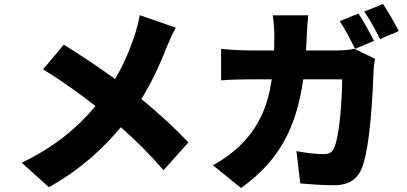

<svg xmlns="http://www.w3.org/2000/svg" viewBox="-20 -878 2040 963"><path d="M300 -654 196 -530C301 -466 390 -400 459 -346C361 -229 247 -138 89 -62L225 61C391 -32 501 -138 586 -240C663 -172 732 -104 800 -24L925 -164C859 -233 777 -310 689 -381C744 -470 786 -564 815 -639C825 -664 847 -714 862 -739L681 -802C676 -774 665 -729 655 -700C630 -626 601 -555 557 -482C475 -541 377 -607 300 -654Z M1778 -810 1684 -772C1711 -733 1740 -674 1761 -633L1856 -673C1838 -708 1803 -773 1778 -810ZM1901 -858 1807 -820C1834 -782 1866 -723 1886 -682L1980 -722C1963 -756 1927 -820 1901 -858ZM1861 -583 1758 -633C1730 -628 1700 -625 1675 -625H1515L1519 -707C1520 -731 1523 -777 1526 -801H1348C1352 -777 1356 -726 1356 -704L1355 -625H1230C1192 -625 1135 -628 1089 -633V-475C1135 -479 1199 -480 1230 -480H1343C1325 -354 1283 -250 1196 -160C1150 -112 1095 -75 1048 -49L1189 65C1374 -68 1465 -227 1501 -480H1696C1696 -371 1682 -197 1658 -142C1648 -117 1637 -105 1603 -105C1565 -105 1514 -111 1467 -120L1486 42C1533 46 1593 51 1655 51C1731 51 1773 20 1795 -35C1837 -140 1850 -413 1854 -528C1854 -538 1858 -567 1861 -583Z"/></svg>

Font: Noto Sans CJK TC Black
Style: Regular
Weight: 900
Designer: Ryoko NISHIZUKA 西塚涼子 (kana, bopomofo & ideographs); Paul D. Hunt (Latin, Greek & Cyrillic); Sandoll Communications 산돌커뮤니
Foundry: Adobe
Version: Version 2.004;hotconv 1.0.118;makeotfexe 2.5.65603